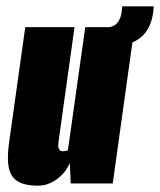

<svg xmlns="http://www.w3.org/2000/svg" viewBox="-20 -581 507 608"><path d="M100 7Q67 7 46.5 -1.5Q26 -10 16.5 -26.5Q7 -43 5.5 -67.5Q4 -92 8 -124L60 -495H216L165 -130Q164 -123 164.5 -118Q165 -113 166.5 -109.5Q168 -106 171 -104Q174 -102 178 -102Q181 -102 184 -102.5Q187 -103 190 -103.5Q193 -104 195 -105L250 -495H406L337 0H204L201 -65Q188 -34 160 -13.5Q132 7 100 7ZM286 -428 295 -494H316Q357 -494 365 -541L367 -561H467L465 -541Q456 -478 412 -453Q368 -428 286 -428Z"/></svg>

Font: Alumni Sans Black
Style: Italic
Weight: 900
Italic angle: -8°
Version: Version 1.016